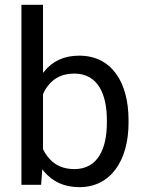

<svg xmlns="http://www.w3.org/2000/svg" viewBox="-20 -770 602 800"><path d="M69.3 -750V0H151.4L156.2 -64.9C158.7 -61.5 160.6 -58.6 163.1 -55.7C198.7 -14.2 245.1 9.8 311 9.8C441.9 9.8 515.6 -102.1 515.6 -258.8V-269C515.6 -429.7 443.4 -538.1 310.1 -538.1C245.1 -538.1 198.2 -514.2 164.1 -472.2C162.6 -470.2 160.6 -468.3 159.2 -466.3V-750ZM425.3 -258.8C425.3 -149.9 387.2 -65.4 290 -65.4C244.6 -65.4 211.4 -81.1 188 -106.4C176.3 -118.7 166.5 -132.8 159.2 -148.9V-377.4C165.5 -393.1 174.3 -406.7 185.1 -418.9C208 -445.8 241.7 -463.4 289.1 -463.4C389.2 -463.4 425.3 -376 425.3 -269Z"/></svg>

Font: Bert Sans
Style: Regular
Weight: 400
Designer: Christian Robertson (Google), Cristiano Sobral
Foundry: Google, Cristiano Sobral
Version: Version 3.101